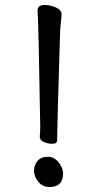

<svg xmlns="http://www.w3.org/2000/svg" viewBox="-20 -738 390 773"><path d="M179 15Q152 15 134.5 -6Q117 -27 117 -51Q117 -74 131.5 -90.5Q146 -107 172 -107Q198 -107 216 -84.5Q234 -62 234 -39Q234 15 179 15ZM190 -159Q174 -159 157 -166Q140 -173 140 -188Q142 -204 142 -227Q135 -668 131 -694Q131 -718 159 -718Q182 -718 205 -708Q228 -698 228 -680Q227 -663 225 -647Q223 -631 222 -609Q210 -223 210 -173Q210 -159 190 -159Z"/></svg>

Font: LXGW WenKai Medium
Style: Regular
Weight: 500
Designer: LXGW / Fontworks Inc.
Foundry: LXGW / Fontworks Inc.
Version: Version 1.501; October 10, 2024